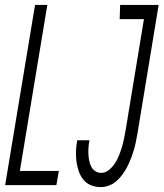

<svg xmlns="http://www.w3.org/2000/svg" viewBox="-20 -755 667 783"><path d="M1 0 123 -735H173L61 -58H220L210 0ZM391 8Q369 8 350 0Q331 -8 319 -23.5Q307 -39 300.5 -58.5Q294 -78 291.5 -98.5Q289 -119 290 -140.5Q291 -162 295 -183H345Q342 -169 341 -155.5Q340 -142 340.5 -128Q341 -114 343.5 -101Q346 -88 351.5 -76.5Q357 -65 368 -57.5Q379 -50 393 -50Q410 -50 424.5 -62Q439 -74 449 -89.5Q459 -105 465.5 -121.5Q472 -138 477 -154.5Q482 -171 485.5 -188Q489 -205 492 -222L567 -677H468L470 -735H627L541 -213Q538 -196 534.5 -178.5Q531 -161 526 -144Q521 -127 514.5 -110Q508 -93 500 -77Q492 -61 481 -45.5Q470 -30 456 -17.5Q442 -5 425 1.5Q408 8 391 8Z"/></svg>

Font: Iosevka Curly LtExObl
Style: Regular
Weight: 300
Width: 7
Italic angle: -9°
Monospace: yes
Designer: Belleve Invis
Foundry: Belleve Invis
Version: Version 11.1.0; ttfautohint (v1.8.3)